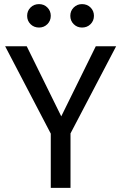

<svg xmlns="http://www.w3.org/2000/svg" viewBox="-20 -914 590 934"><path d="M323 -265V0H227V-264L5 -689H110L278 -348L446 -689H545ZM227 -837Q227 -813 210.5 -796.5Q194 -780 170 -780Q145 -780 128.5 -796.5Q112 -813 112 -837Q112 -861 128.5 -877.5Q145 -894 170 -894Q194 -894 210.5 -877.5Q227 -861 227 -837ZM437 -837Q437 -813 420.5 -796.5Q404 -780 379 -780Q355 -780 338.5 -796.5Q322 -813 322 -837Q322 -861 338.5 -877.5Q355 -894 379 -894Q404 -894 420.5 -877.5Q437 -861 437 -837Z"/></svg>

Font: FiraGOUPP
Style: Medium
Weight: 400
Designer: bBox Type
Foundry: bBox Type GmbH
Version: Version 1.001